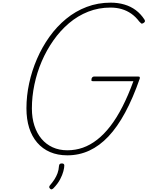

<svg xmlns="http://www.w3.org/2000/svg" viewBox="-20 -1150 1111 1445"><path d="M487 19Q414 19 357 -5.5Q300 -30 260 -76.5Q220 -123 199.5 -188Q179 -253 179 -335Q179 -429 199.5 -523.5Q220 -618 258.5 -707Q297 -796 352 -873Q407 -950 477.5 -1008Q548 -1066 632.5 -1098Q717 -1130 813 -1130Q868 -1130 916 -1116Q964 -1102 1002 -1073.5Q1040 -1045 1067 -1003Q1073 -994 1070 -987Q1067 -980 1057 -975Q1048 -970 1042.5 -974Q1037 -978 1028 -988Q1001 -1024 968 -1047Q935 -1070 896 -1081.5Q857 -1093 812 -1093Q722 -1093 643.5 -1062Q565 -1031 499.5 -975.5Q434 -920 382 -846Q330 -772 294 -688Q258 -604 239 -513.5Q220 -423 220 -334Q220 -262 239 -204Q258 -146 292.5 -105Q327 -64 376 -41.5Q425 -19 487 -19Q548 -19 603.5 -38.5Q659 -58 711 -98.5Q763 -139 810.5 -200.5Q858 -262 901.5 -347Q945 -432 984 -539H678Q668 -539 668 -545.5Q668 -552 669 -558Q672 -566 676.5 -570Q681 -574 689 -574H1018Q1029 -574 1031 -571Q1033 -568 1032 -559Q981 -412 922 -303Q863 -194 796 -123Q729 -52 652 -16.5Q575 19 487 19ZM357 270Q351 264 350.5 258.5Q350 253 355 246Q375 223 389.5 200.5Q404 178 413 153.5Q422 129 424 99Q425 88 430.5 84Q436 80 445 80Q455 80 459.5 84Q464 88 464 96Q464 111 457 138.5Q450 166 432.5 199.5Q415 233 382 267Q377 272 370 274.5Q363 277 357 270Z"/></svg>

Font: Playwrite CU Thin
Style: Regular
Weight: 250
Designer: Veronika Burian, José Scaglione
Foundry: TypeTogether
Version: Version 1.002